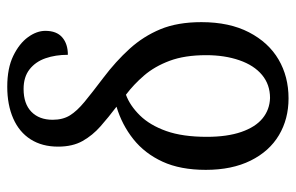

<svg xmlns="http://www.w3.org/2000/svg" viewBox="-163 -642 815 529"><g transform="rotate(-90 244.5 -377.5)"><path d="M238 10Q181 10 136.5 -16.5Q92 -43 66.5 -94.5Q41 -146 41 -218Q41 -288 63.5 -337Q86 -386 125.5 -417.5Q165 -449 215 -464Q186 -486 161 -508Q136 -530 120.5 -557.5Q105 -585 105 -625Q105 -669 125 -700.5Q145 -732 182.5 -748.5Q220 -765 270 -765Q321 -765 355 -748.5Q389 -732 406.5 -708Q424 -684 424 -660Q424 -629 406 -613.5Q388 -598 358 -598Q358 -632 348.5 -659.5Q339 -687 318 -703.5Q297 -720 264 -720Q223 -720 201 -698.5Q179 -677 179 -640Q179 -612 191 -592.5Q203 -573 228.5 -552Q254 -531 295 -500Q340 -466 374.5 -428Q409 -390 428.5 -343Q448 -296 448 -230Q448 -153 420 -99Q392 -45 345 -17.5Q298 10 238 10ZM239 -41Q276 -41 302.5 -63Q329 -85 343 -125.5Q357 -166 357 -217Q357 -276 341.5 -317.5Q326 -359 301 -388Q276 -417 248 -438Q218 -427 191 -399.5Q164 -372 148 -327Q132 -282 132 -215Q132 -159 145.5 -120Q159 -81 183 -61.5Q207 -42 239 -41Z"/></g></svg>

Font: Noto Serif Condensed
Style: Regular
Weight: 400
Width: 3
Designer: Monotype Design Team
Foundry: Monotype Imaging Inc.
Version: Version 2.015